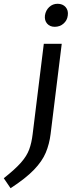

<svg xmlns="http://www.w3.org/2000/svg" viewBox="-68 -749 380 1017"><path d="M-12 248 -48 195Q11.5 148 42.5 113Q73.5 78 86.5 43Q99.5 8 105 -39L164 -517H259L200 -39Q193.5 14 174.5 59.5Q155.5 105 112 150.2Q68.5 195.5 -12 248ZM222 -607Q196 -607 181.5 -624Q167 -641 170 -667Q174 -694 192.5 -711.5Q211 -729 237 -729Q264 -729 279.5 -711.5Q295 -694 291 -667Q288 -641 268.5 -624Q249 -607 222 -607Z"/></svg>

Font: Expletus Sans
Style: Italic
Weight: 400
Italic angle: -7°
Designer: Jasper de Waard
Foundry: Designtown
Version: Version 7.500